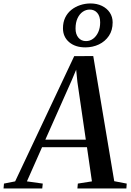

<svg xmlns="http://www.w3.org/2000/svg" viewBox="-90 -1064 738 1084"><path d="M-70 0 -67.5 -27.5 -4.5 -40 329 -747 436.5 -747.5 555 -41 625.5 -27.5 623.5 0H347L349.5 -27.5L429 -40L401 -233H147.5L62 -40L151.5 -27.5L148.5 0ZM166 -275.5H394.5L347 -601L340 -670.5L315.5 -612ZM391.5 -796.5Q335 -796.5 300.2 -826.2Q265.5 -856 265.5 -904.5Q265.5 -938.5 278.2 -964.8Q291 -991 313 -1008.5Q335 -1026 363 -1035.2Q391 -1044.5 421 -1044.5Q457 -1044.5 485.5 -1030.8Q514 -1017 530 -992.8Q546 -968.5 546 -937.5Q546 -893 524.8 -861.5Q503.5 -830 468.5 -813.2Q433.5 -796.5 391.5 -796.5ZM395.5 -832Q418 -832 436 -845.5Q454 -859 464.8 -882.8Q475.5 -906.5 475.5 -937.5Q475.5 -972.5 459.2 -991.2Q443 -1010 416.5 -1010Q395.5 -1010 377.2 -997.5Q359 -985 347.8 -961Q336.5 -937 336.5 -902.5Q336.5 -871 352.5 -851.5Q368.5 -832 395.5 -832Z"/></svg>

Font: Merriweather 96pt Medium
Style: Italic
Weight: 500
Italic angle: -7.8°
Version: Version 2.101